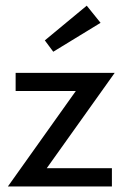

<svg xmlns="http://www.w3.org/2000/svg" viewBox="-20 -674 461 694"><path d="M36.5 -410.5H394.5L149 -66H384.5V0H8.5L254 -345H36.5ZM172.5 -487 142 -528 293.5 -653.5 343.5 -591.5Z"/></svg>

Font: League Spartan Thin
Style: Regular
Weight: 400
Version: Version 2.002